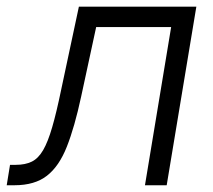

<svg xmlns="http://www.w3.org/2000/svg" viewBox="-57 -549 630 569"><path d="M-37.1 0 -27.3 -60.5H-10.3Q18.1 -60.5 37.4 -70.1Q56.6 -79.6 70.8 -104Q85 -128.4 97.7 -172.1Q110.4 -215.8 124.5 -284.2L176.8 -529.3H524.9L437 0H372.6L450.2 -468.8H228L183.6 -263.2Q164.1 -172.4 141.1 -114.3Q118.2 -56.2 82 -28.1Q45.9 0 -14.2 0Z"/></svg>

Font: Inter 24pt Light
Style: Italic
Weight: 300
Italic angle: -9.3988°
Designer: Rasmus Andersson
Foundry: rsms
Version: Version 4.001;git-66647c0bb